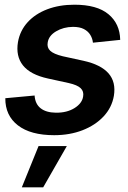

<svg xmlns="http://www.w3.org/2000/svg" viewBox="-20 -573 551 829"><path d="M499 -400.9 381.3 -388.7Q379.4 -406.7 369.9 -422.4Q360.4 -438 342.3 -447.5Q324.2 -457 294.9 -457Q253.9 -456.5 222.2 -437.7Q190.4 -418.9 186 -389.6Q182.1 -367.7 196.8 -353.8Q211.4 -339.8 251 -330.1L340.8 -310.5Q415.5 -293.9 448.5 -256.3Q481.4 -218.8 471.7 -159.2Q462.9 -108.4 427.2 -70.3Q391.6 -32.2 336.4 -10.7Q281.2 10.7 213.9 10.7Q112.3 10.7 57.4 -31.7Q2.4 -74.2 2.9 -148.9L129.4 -160.6Q131.8 -124 155.5 -105.5Q179.2 -86.9 221.2 -86.4Q269 -85.9 301.8 -106.4Q334.5 -127 338.9 -156.2Q342.8 -178.2 328.4 -192.1Q314 -206.1 276.9 -214.4L187.5 -233.9Q111.3 -250.5 79.3 -290.5Q47.4 -330.6 57.6 -391.6Q66.4 -440.9 99.4 -477.1Q132.3 -513.2 184.3 -533Q236.3 -552.7 301.3 -552.7Q398.9 -552.7 448.2 -511.7Q497.6 -470.7 499 -400.9ZM74.2 235.8 146.5 57.6H268.6L166.5 235.8Z"/></svg>

Font: Inter Tight SemiBold
Style: Italic
Weight: 600
Italic angle: -9.39999°
Designer: Rasmus Andersson
Foundry: rsms
Version: Version 3.004